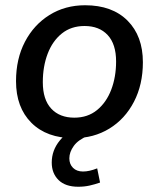

<svg xmlns="http://www.w3.org/2000/svg" viewBox="-20 -517 605 731"><path d="M261 9Q158 9 99.5 -49.5Q41 -108 41 -208Q41 -293 75 -358Q109 -423 168.5 -460Q228 -497 304 -497Q407 -497 465.5 -438.5Q524 -380 524 -280Q524 -195 490 -129.5Q456 -64 396.5 -27.5Q337 9 261 9ZM263 -69Q314 -69 349.5 -98Q385 -127 403.5 -175.5Q422 -224 422 -283Q422 -349 390 -383.5Q358 -418 302 -418Q251 -418 215.5 -389.5Q180 -361 161.5 -312.5Q143 -264 143 -204Q143 -138 175 -103.5Q207 -69 263 -69ZM278 194Q229 194 203 168.5Q177 143 177 102Q177 55 208 17.5Q239 -20 286 -39L315 0Q278 15 261 38.5Q244 62 244 86Q244 108 258 122Q272 136 296 136Q320 136 350 124L361 178Q341 185 321 189.5Q301 194 278 194Z"/></svg>

Font: Nunito Sans SemiBold
Style: Italic
Weight: 600
Italic angle: -9°
Designer: Vernon Adams
Foundry: Vernon Adams
Version: Version 3.006; ttfautohint (v1.8.3)